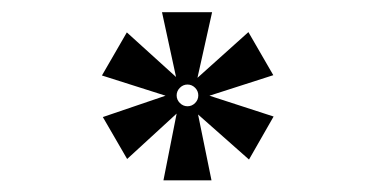

<svg xmlns="http://www.w3.org/2000/svg" viewBox="-20 -493 626 320"><path d="M252.4 -192.4 274.4 -303.7 191.9 -228 151.4 -297.9 255.9 -333.5 149.9 -367.2 191.4 -439 273.4 -364.7 250 -472.7H333.5L309.1 -363.3L394 -439.5L435.5 -367.7L329.1 -333.5L436 -298.8L395 -227.1L310.1 -302.2L332.5 -192.4ZM292.5 -315.9Q299.8 -315.9 305.2 -321.3Q310.5 -326.7 310.5 -334Q310.5 -341.3 305.2 -346.7Q299.8 -352.1 292.5 -352.1Q285.2 -352.1 279.8 -346.7Q274.4 -341.3 274.4 -334Q274.4 -326.7 279.8 -321.3Q285.2 -315.9 292.5 -315.9Z"/></svg>

Font: Cascadia Code NF SemiLight
Style: Regular
Weight: 350
Monospace: yes
Designer: Aaron Bell
Foundry: Saja Typeworks
Version: Version 2404.023; ttfautohint (v1.8.4)